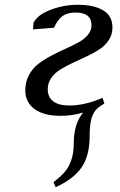

<svg xmlns="http://www.w3.org/2000/svg" viewBox="-20 -474 497 797"><path d="M85 -99.1Q85 -133.8 100.1 -162.1Q115.2 -190.4 139.4 -209Q163.6 -227.5 192.9 -242.9Q222.2 -258.3 251.7 -271.5Q281.2 -284.7 305.4 -297.9Q329.6 -311 344.7 -329.1Q359.9 -347.2 359.9 -369.1Q359.9 -421.9 293.9 -421.9Q273.9 -421.9 258.5 -416.7Q243.2 -411.6 232.9 -401.6Q222.7 -391.6 216.6 -382.1Q210.4 -372.6 204.1 -358.9L117.2 -352.1L119.1 -378.9Q134.8 -412.1 189.5 -433.1Q244.1 -454.1 303.2 -454.1Q369.6 -454.1 408.2 -431.2Q446.8 -408.2 446.8 -359.9Q446.8 -331.1 431.9 -308.1Q417 -285.2 393.3 -269.5Q369.6 -253.9 341.1 -240.5Q312.5 -227.1 283.9 -213.9Q255.4 -200.7 231.7 -186.3Q208 -171.9 193.1 -150.9Q178.2 -129.9 178.2 -104Q178.2 -70.8 200.9 -53.5Q223.6 -36.1 267.1 -36.1Q333 -36.1 405.8 -67.9L413.1 -43.9Q401.9 -38.1 386.2 -25.9Q368.2 -10.7 360.1 16.4Q352.1 43.5 352.1 91.8Q352.1 171.4 319.3 220Q286.6 268.6 210.9 303.2L202.1 282.2Q232.9 258.3 249.5 238.8Q266.1 219.2 276.1 190.2Q286.1 161.1 286.1 121.1Q286.1 40 325.2 -6.8Q279.8 6.8 231 6.8Q162.1 6.8 123.5 -21.2Q85 -49.3 85 -99.1Z"/></svg>

Font: Dehuti Alt
Style: Bold-Italic
Weight: 700
Version: Version 1.2